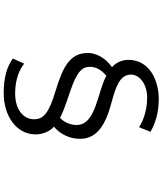

<svg xmlns="http://www.w3.org/2000/svg" viewBox="60 -876 880 1040"><g transform="rotate(90 500.0 -356.0)"><path d="M669 -669 694 -731C655 -754 595 -776 518 -776C416 -776 304 -727 304 -610C304 -581 319 -542 344 -523C288 -483 267 -431 267 -392C267 -298 337 -258 469 -218C593 -181 626 -152 626 -100C626 -43 574 2 486 2C406 2 353 -24 325 -47L297 14C340 47 403 64 484 64C608 64 708 -5 708 -109C708 -154 686 -192 666 -208C705 -240 732 -292 732 -349C732 -440 659 -487 539 -519C450 -543 384 -565 384 -626C384 -669 432 -713 508 -713C584 -713 641 -688 669 -669ZM391 -492C475 -444 657 -437 657 -331C657 -298 643 -264 618 -241C598 -253 559 -268 478 -295C359 -335 342 -365 342 -404C342 -433 356 -464 391 -492Z"/></g></svg>

Font: Spoqa Han Sans Neo
Style: Regular
Weight: 400
Designer: [Spoqa Han Sans Neo] Dong-huui Kim ___ Younghwa Kang ___ Yujin Lee ___ [Noto Sans] Ryoko NISHIZUKA ____ (kana & ideograp
Foundry: Spoqa (http://www.spoqa-han-sans.com)
Version: Version 1.100;hotconv 1.0.109;makeotfexe 2.5.65596